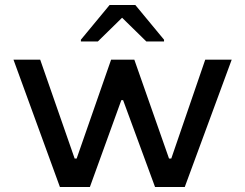

<svg xmlns="http://www.w3.org/2000/svg" viewBox="-20 -749 982 769"><path d="M220 0 34 -510H141L279 -114H287L425 -510H518L657 -114H666L802 -510H908L720 0H601L473 -348H466L340 0ZM304 -583V-590L419 -729H522L637 -590V-583H566L469 -678L372 -583Z"/></svg>

Font: Saira Expanded Medium
Style: Regular
Weight: 500
Width: 7
Designer: Hector Gatti with collaboration of the Omnibus-Type team
Foundry: Omnibus-Type
Version: Version 1.100; ttfautohint (v1.8.3)